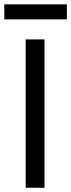

<svg xmlns="http://www.w3.org/2000/svg" viewBox="-37 -886 335 906"><path d="M173.1 -700V0H84.2V-700ZM278.5 -865.5V-794.6H-16.7V-865.5Z"/></svg>

Font: Pathway Extreme 8pt Thin
Style: Regular
Weight: 100
Designer: Eduardo Rodriguez Tunni
Foundry: Eduardo Rodriguez Tunni
Version: Version 1.000